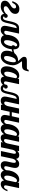

<svg xmlns="http://www.w3.org/2000/svg" viewBox="2204 -3029 810 5300"><g transform="rotate(90 2609.0 -379.0)"><path d="M21 -21Q-21 -48.8 -21 -106.9Q-21 -157.2 12.2 -195.3Q25.4 -210.9 43.2 -224.6Q61 -238.3 85 -252.9Q115.2 -271.5 130.1 -281.5Q145 -291.5 158.2 -303.7Q173.8 -318.8 182.4 -335Q190.9 -351.1 190.9 -371.1Q190.9 -393.6 179.4 -405.8Q168 -418 145 -418Q112.3 -418 86.2 -393.1Q60.1 -368.2 37.1 -314H-11.2Q21.5 -407.2 68.8 -454.1Q123.5 -508.8 207 -508.8Q234.4 -508.8 258.5 -502.2Q282.7 -495.6 301.3 -482.4Q320.8 -468.3 331.3 -446.5Q341.8 -424.8 341.8 -396Q341.8 -357.4 327.4 -328.4Q313 -299.3 287.1 -275.4Q264.2 -254.4 236.3 -237.3Q202.6 -216.8 181.6 -202.4Q160.6 -188 146.5 -171.9Q130.9 -153.8 130.9 -130.9Q130.9 -103 149.4 -90.6Q168 -78.1 202.1 -78.1Q248 -78.1 286.6 -100.6Q328.6 -124 375 -179.2H409.2Q355.5 -93.3 295.4 -48.8Q222.7 5.9 133.8 5.9Q61 5.9 21 -21Z M362.8 -29.8Q350.1 -44.9 343.5 -65.2Q336.9 -85.4 336.9 -106.9Q336.9 -142.6 353.5 -164.8Q370.1 -187 398.9 -187Q422.4 -187 436.8 -172.6Q451.2 -158.2 451.2 -134.8Q451.2 -113.3 441.2 -100.8Q431.2 -88.4 416.5 -88.4Q413.1 -88.4 411.1 -88.9Q412.1 -75.2 419.4 -67.9Q429.2 -57.1 450.2 -57.1Q473.6 -57.1 488.8 -72.3Q503.9 -87.4 514.6 -116.2Q524.9 -145.5 531.7 -178.7Q536.6 -206.5 543.5 -235.8L546.9 -252Q562.5 -328.6 581.8 -377.4Q601.1 -426.3 625.5 -454.1Q647.5 -480 675 -490Q702.6 -500 738.8 -500H886.2L833 -252L815.4 -174.8Q809.1 -146.5 809.1 -132.8Q809.1 -90.8 849.1 -90.8Q863.8 -90.8 875 -95.9Q886.2 -101.1 896 -112.3Q904.8 -122.6 913.3 -138.2Q921.9 -153.8 933.1 -179.2H975.1Q912.1 5.9 789.1 5.9Q731.9 5.9 699.7 -26.4Q685.5 -40.5 678.2 -59.8Q670.9 -79.1 670.9 -100.1Q670.9 -142.1 692.9 -235.8L736.8 -434.1Q710.4 -434.1 691.9 -423.3Q673.3 -412.6 659.2 -389.6Q645.5 -367.7 634.3 -332.5Q623 -297.4 610.8 -242.2L608.9 -232.4Q593.8 -161.6 583.3 -123.5Q572.8 -85.4 558.1 -58.6Q540 -25.9 513.4 -10Q486.8 5.9 446.8 5.9Q392.1 5.9 362.8 -29.8Z M964.4 -32.2Q918.9 -72.3 918.9 -153.8Q918.9 -184.6 925.3 -221.9Q931.6 -259.3 944.8 -297.4Q975.1 -388.2 1031.2 -442.4Q1099.1 -508.8 1192.9 -508.8Q1321.3 -508.8 1321.3 -349.1V-348.1Q1324.2 -347.2 1326.2 -347.2H1332Q1365.2 -347.2 1410.6 -365.7Q1450.7 -382.3 1486.3 -407.2L1495.1 -379.9Q1465.8 -349.1 1419.7 -327.6Q1373.5 -306.2 1317.9 -296.9Q1312 -229 1291.5 -173.1Q1271 -117.2 1238.8 -77.1Q1207 -38.1 1166 -17.1Q1125 3.9 1079.1 3.9Q1004.9 3.9 964.4 -32.2ZM1189.5 -146Q1205.6 -174.3 1217.3 -212.4Q1229 -250.5 1234.9 -293.9Q1220.2 -297.9 1214.1 -308.6Q1208 -319.3 1208 -335.9Q1208 -356.4 1216.3 -370.1Q1224.6 -383.8 1239.3 -390.1Q1237.3 -421.9 1229 -435.5Q1224.6 -442.4 1218 -445.3Q1211.4 -448.2 1201.2 -448.2Q1167.5 -448.2 1135.3 -397.5Q1105.5 -351.6 1086.4 -284.2Q1067.9 -218.3 1067.9 -167Q1067.9 -142.1 1070.6 -126.5Q1073.2 -110.8 1079.6 -102.1Q1085.4 -93.3 1094.7 -89.6Q1104 -85.9 1119.1 -85.9Q1136.7 -85.9 1155 -101.8Q1173.3 -117.7 1189.5 -146Z M1401.4 -36.6Q1358.9 -79.1 1358.9 -165Q1358.9 -222.7 1377 -277.6Q1395 -332.5 1429.7 -376Q1466.3 -421.4 1517.3 -447.3Q1568.4 -473.1 1631.8 -473.1Q1638.7 -473.1 1641.1 -472.7Q1643.6 -472.2 1648.9 -472.2Q1631.8 -493.2 1607.4 -516.6Q1583 -539.6 1566.2 -558.8Q1549.3 -578.1 1538.6 -597.2Q1526.9 -617.7 1526.9 -642.1Q1526.9 -680.2 1552.7 -698Q1578.6 -715.8 1635.3 -715.8H1787.1H1832Q1849.6 -715.8 1860.6 -720Q1871.6 -724.1 1877.4 -734.4Q1882.8 -742.7 1888.2 -764.2H1932.1Q1919.9 -705.1 1906.5 -669.9Q1893.1 -634.8 1874.5 -615.7Q1856 -596.7 1830.1 -589.4Q1804.2 -582 1763.2 -582H1667Q1660.6 -582 1657.5 -579.8Q1654.3 -577.6 1654.3 -569.8Q1654.3 -565.4 1662.1 -556.2L1668.9 -547.9Q1673.3 -542 1685.1 -526.6Q1696.8 -511.2 1707.5 -495.6Q1738.3 -450.7 1752.4 -392.6Q1760.3 -361.8 1760.3 -325.2Q1760.3 -288.6 1752.9 -250Q1745.6 -211.4 1731.9 -174.8Q1717.8 -137.7 1696.8 -105.5Q1675.8 -73.2 1649.4 -48.8Q1591.8 3.9 1519 3.9Q1441.9 3.9 1401.4 -36.6ZM1628.9 -142.6Q1652.3 -187 1666.5 -256.8Q1671.9 -284.2 1674.6 -308.6Q1677.2 -333 1677.2 -346.2Q1677.2 -383.8 1667.5 -398.9Q1658.7 -412.1 1639.2 -412.1Q1616.7 -412.1 1597.2 -397.7Q1577.6 -383.3 1562 -358.4Q1535.6 -316.4 1518.6 -248.5Q1511.7 -222.7 1508.3 -198.7Q1504.9 -174.8 1504.9 -160.2Q1504.9 -117.7 1517.1 -101.1Q1522.9 -92.8 1532.5 -89.4Q1542 -85.9 1557.1 -85.9Q1598.1 -85.9 1628.9 -142.6Z M1830.1 -29.8Q1789.1 -71.8 1789.1 -154.8Q1789.1 -189.9 1796.1 -229Q1803.2 -268.1 1816.9 -306.2Q1848.1 -392.1 1902.3 -444.8Q1964.8 -504.9 2046.4 -504.9Q2086.9 -504.9 2107.2 -491Q2127.4 -477.1 2127.4 -454.1V-446.8L2138.2 -500H2282.2L2210.4 -160.2Q2206.1 -145.5 2206.1 -127.9Q2206.1 -85 2247.1 -85Q2274.4 -85 2296.9 -112.8Q2315.9 -136.2 2328.1 -179.2H2370.1Q2343.3 -103 2305.2 -58.6Q2272.9 -22 2232.4 -5.9Q2202.6 5.9 2169.4 5.9Q2127 5.9 2101.8 -17.3Q2076.7 -40.5 2071.3 -85.9Q2043 -45.9 2011.7 -23.4Q1971.7 5.9 1922.4 5.9Q1865.2 5.9 1830.1 -29.8ZM2035.2 -113.3Q2061.5 -138.7 2070.3 -179.2L2118.2 -404.8Q2118.2 -409.7 2116 -416.3Q2113.8 -422.9 2109.9 -428.7Q2098.1 -442.9 2077.1 -442.9Q2057.1 -442.9 2038.3 -429.7Q2019.5 -416.5 2002.9 -393.1Q1973.6 -350.6 1954.6 -282.2Q1945.8 -252 1941.4 -222.4Q1937 -192.9 1937 -168.9Q1937 -119.1 1955.6 -101.6Q1961.9 -94.7 1969.7 -92.8Q1977.5 -90.8 1987.3 -90.8Q1998.5 -90.8 2011 -96.7Q2023.4 -102.5 2035.2 -113.3Z M2315.9 -29.8Q2303.2 -44.9 2296.6 -65.2Q2290 -85.4 2290 -106.9Q2290 -142.6 2306.6 -164.8Q2323.2 -187 2352.1 -187Q2375.5 -187 2389.9 -172.6Q2404.3 -158.2 2404.3 -134.8Q2404.3 -113.3 2394.3 -100.8Q2384.3 -88.4 2369.6 -88.4Q2366.2 -88.4 2364.3 -88.9Q2365.2 -75.2 2372.6 -67.9Q2382.3 -57.1 2403.3 -57.1Q2426.8 -57.1 2441.9 -72.3Q2457 -87.4 2467.8 -116.2Q2478 -145.5 2484.9 -178.7Q2489.7 -206.5 2496.6 -235.8L2500 -252Q2515.6 -328.6 2534.9 -377.4Q2554.2 -426.3 2578.6 -454.1Q2600.6 -480 2628.2 -490Q2655.8 -500 2691.9 -500H2839.4L2786.1 -252L2768.6 -174.8Q2762.2 -146.5 2762.2 -132.8Q2762.2 -90.8 2802.2 -90.8Q2816.9 -90.8 2828.1 -95.9Q2839.4 -101.1 2849.1 -112.3Q2857.9 -122.6 2866.5 -138.2Q2875 -153.8 2886.2 -179.2H2928.2Q2865.2 5.9 2742.2 5.9Q2685.1 5.9 2652.8 -26.4Q2638.7 -40.5 2631.3 -59.8Q2624 -79.1 2624 -100.1Q2624 -142.1 2646 -235.8L2689.9 -434.1Q2663.6 -434.1 2645 -423.3Q2626.5 -412.6 2612.3 -389.6Q2598.6 -367.7 2587.4 -332.5Q2576.2 -297.4 2564 -242.2L2562 -232.4Q2546.9 -161.6 2536.4 -123.5Q2525.9 -85.4 2511.2 -58.6Q2493.2 -25.9 2466.6 -10Q2439.9 5.9 2399.9 5.9Q2345.2 5.9 2315.9 -29.8Z M3160.2 -26.4Q3146 -40.5 3138.7 -59.8Q3131.3 -79.1 3131.3 -100.1Q3131.3 -118.7 3137 -150.4Q3142.6 -182.1 3154.3 -240.2H3043.5L2992.2 0H2848.1L2954.1 -500H3098.1L3055.2 -299.8H3167L3212.4 -500H3346.2L3293.5 -252L3275.9 -174.8Q3269 -144.5 3269 -132.8Q3269 -90.8 3309.1 -90.8Q3324.2 -90.8 3335.4 -95.9Q3346.7 -101.1 3356.4 -112.3Q3365.2 -122.6 3373.3 -137.7Q3381.3 -152.8 3393.1 -179.2H3435.1Q3372.1 5.9 3249 5.9Q3191.4 5.9 3160.2 -26.4Z M3420.9 -29.8Q3379.9 -71.8 3379.9 -154.8Q3379.9 -189.9 3387 -229Q3394 -268.1 3407.7 -306.2Q3439 -392.1 3493.2 -444.8Q3555.7 -504.9 3637.2 -504.9Q3677.7 -504.9 3698 -491Q3718.3 -477.1 3718.3 -454.1V-446.8L3729 -500H3873L3801.3 -160.2Q3796.9 -145.5 3796.9 -127.9Q3796.9 -85 3837.9 -85Q3865.2 -85 3887.7 -112.8Q3906.7 -136.2 3918.9 -179.2H3960.9Q3934.1 -103 3896 -58.6Q3863.8 -22 3823.2 -5.9Q3793.5 5.9 3760.3 5.9Q3717.8 5.9 3692.6 -17.3Q3667.5 -40.5 3662.1 -85.9Q3633.8 -45.9 3602.5 -23.4Q3562.5 5.9 3513.2 5.9Q3456.1 5.9 3420.9 -29.8ZM3626 -113.3Q3652.3 -138.7 3661.1 -179.2L3709 -404.8Q3709 -409.7 3706.8 -416.3Q3704.6 -422.9 3700.7 -428.7Q3689 -442.9 3668 -442.9Q3647.9 -442.9 3629.2 -429.7Q3610.4 -416.5 3593.8 -393.1Q3564.5 -350.6 3545.4 -282.2Q3536.6 -252 3532.2 -222.4Q3527.8 -192.9 3527.8 -168.9Q3527.8 -119.1 3546.4 -101.6Q3552.7 -94.7 3560.5 -92.8Q3568.4 -90.8 3578.1 -90.8Q3589.4 -90.8 3601.8 -96.7Q3614.3 -102.5 3626 -113.3Z M4435.1 -29.3Q4409.2 -59.6 4409.2 -106.9Q4409.2 -129.4 4414.8 -159.2Q4420.4 -189 4431.6 -235.8Q4442.9 -283.7 4448.5 -312.3Q4454.1 -340.8 4454.1 -361.8Q4454.1 -413.1 4418 -413.1Q4392.6 -413.1 4371.1 -386.2Q4353 -363.3 4339.8 -320.8L4272 0H4127.9L4201.2 -345.2Q4204.1 -356.9 4204.1 -370.1Q4204.1 -390.1 4197.8 -400.9Q4189.5 -414.1 4173.8 -414.1Q4145.5 -414.1 4124.5 -386.7Q4106 -363.3 4092.8 -320.8L4024.9 0H3880.9L3986.8 -500H4130.9L4120.1 -448.2Q4149.4 -481 4184.1 -494.6Q4211.4 -504.9 4242.2 -504.9Q4284.2 -504.9 4309.1 -485.4Q4336.9 -463.4 4344.7 -418.9Q4377 -468.8 4418.9 -489.3Q4448.7 -503.9 4483.9 -503.9Q4534.2 -503.9 4563.5 -477.5Q4594.7 -448.7 4594.7 -391.1Q4594.7 -358.4 4582.5 -300.8Q4577.6 -276.9 4570.8 -252.4Q4558.6 -205.6 4550.8 -166Q4546.9 -145.5 4546.9 -132.8Q4546.9 -112.8 4555.9 -101.8Q4564.9 -90.8 4586.9 -90.8Q4616.7 -90.8 4637.2 -115.2Q4652.8 -133.8 4670.9 -179.2H4712.9Q4675.8 -69.3 4619.1 -25.4Q4579.1 5.9 4526.9 5.9Q4464.8 5.9 4435.1 -29.3Z M4698.7 -29.8Q4657.7 -71.8 4657.7 -154.8Q4657.7 -189.9 4664.8 -229Q4671.9 -268.1 4685.5 -306.2Q4716.8 -392.1 4771 -444.8Q4833.5 -504.9 4915 -504.9Q4955.6 -504.9 4975.8 -491Q4996.1 -477.1 4996.1 -454.1V-446.8L5006.8 -500H5150.9L5079.1 -160.2Q5074.7 -145.5 5074.7 -127.9Q5074.7 -85 5115.7 -85Q5143.1 -85 5165.5 -112.8Q5184.6 -136.2 5196.8 -179.2H5238.8Q5211.9 -103 5173.8 -58.6Q5141.6 -22 5101.1 -5.9Q5071.3 5.9 5038.1 5.9Q4995.6 5.9 4970.5 -17.3Q4945.3 -40.5 4939.9 -85.9Q4911.6 -45.9 4880.4 -23.4Q4840.3 5.9 4791 5.9Q4733.9 5.9 4698.7 -29.8ZM4903.8 -113.3Q4930.2 -138.7 4939 -179.2L4986.8 -404.8Q4986.8 -409.7 4984.6 -416.3Q4982.4 -422.9 4978.5 -428.7Q4966.8 -442.9 4945.8 -442.9Q4925.8 -442.9 4907 -429.7Q4888.2 -416.5 4871.6 -393.1Q4842.3 -350.6 4823.2 -282.2Q4814.5 -252 4810.1 -222.4Q4805.7 -192.9 4805.7 -168.9Q4805.7 -119.1 4824.2 -101.6Q4830.6 -94.7 4838.4 -92.8Q4846.2 -90.8 4856 -90.8Q4867.2 -90.8 4879.6 -96.7Q4892.1 -102.5 4903.8 -113.3Z"/></g></svg>

Font: Pattaya
Style: Regular
Weight: 400
Designer: Pablo Impallari / Thai characters Designed by Thanarat Vachiruckul and Suppakit Chalermlarp
Foundry: Pablo Impallari
Version: Version 2.001